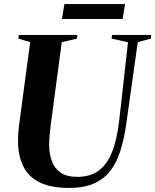

<svg xmlns="http://www.w3.org/2000/svg" viewBox="-20 -915 764 945"><path d="M658 -707.5 601.5 -305.5Q591 -230.5 572.2 -172Q553.5 -113.5 521.8 -73Q490 -32.5 440.8 -11.2Q391.5 10 320.5 10Q231.5 10 176 -17Q120.5 -44 94.5 -96.5Q68.5 -149 68.5 -225Q68.5 -243 70 -261.8Q71.5 -280.5 74 -300.5L128.5 -707.5L70 -725L72.5 -743H361L359 -725L284 -707.5L230 -302.5Q227 -276 224.5 -250.8Q222 -225.5 222 -202.5Q222 -159.5 234.5 -123.8Q247 -88 277.2 -66.2Q307.5 -44.5 361 -44.5Q422 -44.5 463.8 -73.8Q505.5 -103 530.5 -164.2Q555.5 -225.5 566.5 -320.5L610 -707L529 -725L531.5 -743H724L722.5 -725ZM297 -895H595.5L583.5 -821.5H285Z"/></svg>

Font: Merriweather 144pt
Style: Bold Italic
Weight: 700
Italic angle: -7.8°
Version: Version 2.101